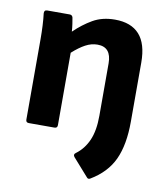

<svg xmlns="http://www.w3.org/2000/svg" viewBox="-80 -573 719 833"><g transform="rotate(10 280.0 -157.0)"><path d="M373 191Q364 196 358 188L290 111Q281 100 293 92Q328 66 346.5 23.5Q365 -19 365 -84V-315Q365 -387 304 -387Q277 -387 251 -373Q225 -359 195 -332V-13Q195 0 182 0H69Q56 0 56 -13V-368Q56 -397 54.5 -427Q53 -457 50 -480Q49 -495 63 -495H162Q173 -495 176 -484Q178 -473 180.5 -456.5Q183 -440 184 -423Q221 -459 262.5 -483Q304 -507 360 -507Q431 -507 467.5 -466.5Q504 -426 504 -343V-83Q504 19 474 84Q444 149 373 191Z"/></g></svg>

Font: Sofia Sans ExtraBold
Style: Regular
Weight: 800
Designer: Botio Nikoltchev, Ani Petrova
Foundry: lettersoup
Version: Version 4.101; ttfautohint (v1.8.4.7-5d5b)